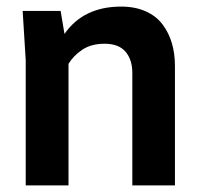

<svg xmlns="http://www.w3.org/2000/svg" viewBox="-20 -563 603 583"><path d="M511.2 0H381.8V-341.8Q381.8 -381.8 361.1 -406Q340.3 -430.2 297.9 -430.2Q256.8 -430.2 229.7 -411.9Q202.6 -393.6 188 -369.1V0H58.1V-379.9L48.8 -529.8H164.1L175.8 -460Q233.4 -543 348.1 -543Q390.1 -543 422.4 -528.6Q454.6 -514.2 473.6 -488.8Q492.7 -463.4 502 -431.6Q511.2 -399.9 511.2 -362.8Z"/></svg>

Font: Cooper Hewitt
Style: Semibold
Weight: 709
Designer: Village Type and Design LLC
Foundry: Cooper Hewitt Smithsonian Design Museum
Version: 1.000